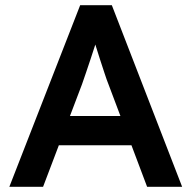

<svg xmlns="http://www.w3.org/2000/svg" viewBox="-20 -720 738 740"><path d="M289 -700H411L682 0H547L397 -398Q392 -410 383.5 -436Q375 -462 365 -492.5Q355 -523 347 -549.5Q339 -576 335 -588L360 -589Q354 -569 346 -544Q338 -519 329 -492Q320 -465 311.5 -440Q303 -415 296 -395L146 0H16ZM185 -273H504L552 -160H140Z"/></svg>

Font: Mach Medium
Style: Regular
Weight: 500
Version: Version 1.002